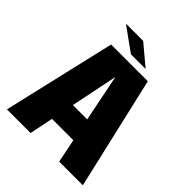

<svg xmlns="http://www.w3.org/2000/svg" viewBox="-242 -1040 1185 1185"><g transform="rotate(45 351.0 -447.0)"><path d="M20 0 191.5 -737.5H512L682.5 0H476L444.5 -155H258L226.5 0ZM289 -306.5H414L352 -614.5ZM449 -781.5H320.5L165 -893.5H315.5Z"/></g></svg>

Font: Epilogue Black
Style: Regular
Weight: 900
Designer: Tyler Finck
Foundry: Etcetera Type Co
Version: Version 2.111; ttfautohint (v1.8.3)